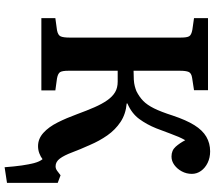

<svg xmlns="http://www.w3.org/2000/svg" viewBox="-68 -684 907 810"><g transform="rotate(90 385.0 -278.5)"><path d="M685 155Q682 114 677.5 82.5Q673 51 667 29Q661 7 651 -5Q641 3 626.5 8.5Q612 14 596 14Q565 14 540 -8.5Q515 -31 496 -69Q477 -107 461 -151Q446 -192 432 -224Q418 -256 402.5 -278Q387 -300 368.5 -311Q350 -322 324 -322H278V-114Q278 -89 283.5 -79.5Q289 -70 310 -66L361 -59V0H56V-59L107 -66Q128 -70 133 -81.5Q138 -93 138 -118V-589Q138 -614 132.5 -623.5Q127 -633 105 -637L56 -644V-703H360V-644L308 -636Q288 -633 283 -621.5Q278 -610 278 -585V-389Q300 -389 315.5 -390Q331 -391 342.5 -394Q354 -397 364 -401Q388 -413 405 -429.5Q422 -446 436.5 -475Q451 -504 467 -554Q486 -611 507.5 -645.5Q529 -680 556.5 -696Q584 -712 618 -712Q645 -712 666.5 -701.5Q688 -691 700.5 -673.5Q713 -656 713 -635Q713 -612 702.5 -592.5Q692 -573 675.5 -561Q659 -549 640 -549Q614 -549 598.5 -566.5Q583 -584 571 -607Q563 -593 557 -579Q551 -565 543 -543.5Q535 -522 521 -485Q505 -445 481.5 -413Q458 -381 416 -363V-360Q461 -356 494 -334Q527 -312 550.5 -278.5Q574 -245 591 -205Q610 -163 622.5 -129.5Q635 -96 648.5 -78Q662 -60 681 -60Q691 -60 700 -66.5Q709 -73 719 -81L751 -69V145Z"/></g></svg>

Font: Literata 18pt SemiBold
Style: Regular
Weight: 600
Designer: Latin by Veronika Burian and Jose Scaglione. Greek by Irene Vlachou. Cyrillic by Vera Evstafieva.
Foundry: TypeTogether
Version: Version 3.103;gftools[0.9.29]